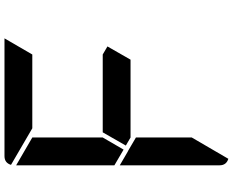

<svg xmlns="http://www.w3.org/2000/svg" viewBox="-111 -929 1038 856"><g transform="rotate(-90 408.0 -501.0)"><path d="M629 -541 570 -438H223L187 -459L246 -562H593ZM169 -469 99 -510V-948L223 -876V-562ZM223 -165 128 -2Q99 -11 99 -41V-486L159 -451L165 -448L223 -414ZM264 -876 101 -971Q110 -1000 140 -1000H665L593 -876Z"/></g></svg>

Font: DSEG7 Modern
Style: Bold
Weight: 700
Designer: Keshikan(Twitter:@keshinomi_88pro)
Version: Version 0.46